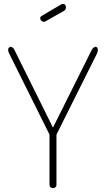

<svg xmlns="http://www.w3.org/2000/svg" viewBox="-20 -973 549 993"><path d="M254 0Q247 0 241.5 -4.5Q236 -9 236 -18V-273Q236 -277 235 -279L28 -695Q25 -701 23.5 -706Q22 -711 22 -715Q22 -720 24 -723.5Q26 -727 28.5 -729Q31 -731 35 -731Q40 -731 45.5 -727Q51 -723 55 -714L254 -313L454 -714Q459 -723 464.5 -727Q470 -731 474 -731Q478 -731 480.5 -729Q483 -727 484.5 -723.5Q486 -720 486 -715Q486 -711 485 -706Q484 -701 481 -695L273 -279Q272 -277 272 -273V-18Q272 -9 266.5 -4.5Q261 0 254 0ZM207 -860Q200 -860 194 -865.5Q188 -871 188 -878Q188 -887 196 -891L298 -951Q302 -953 305 -953Q313 -953 317 -947.5Q321 -942 321 -935Q321 -923 311 -917L216 -863Q214 -862 211.5 -861Q209 -860 207 -860Z"/></svg>

Font: Dosis ExtraLight ExtraLight
Style: Regular
Weight: 250
Version: Version 3.001; ttfautohint (v1.8.2)